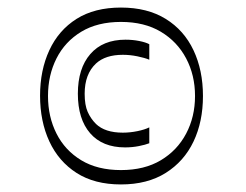

<svg xmlns="http://www.w3.org/2000/svg" viewBox="-20 -734 651 508"><path d="M300 -246Q230 -246 182.5 -276.5Q135 -307 110.5 -360Q86 -413 86 -481Q86 -548 110.5 -601Q135 -654 182.5 -684Q230 -714 300 -714Q370 -714 418.5 -684Q467 -654 492 -601Q517 -548 517 -480Q517 -412 492 -359.5Q467 -307 418.5 -276.5Q370 -246 300 -246ZM300 -284Q362 -284 405.5 -310Q449 -336 472.5 -380.5Q496 -425 496 -480Q496 -535 472.5 -579.5Q449 -624 405.5 -650Q362 -676 300 -676Q238 -676 195 -650Q152 -624 129.5 -579.5Q107 -535 107 -480Q107 -425 129.5 -380.5Q152 -336 195 -310Q238 -284 300 -284ZM311 -344Q251 -344 218.5 -381.5Q186 -419 186 -486Q186 -553 219 -591Q252 -629 312 -629Q331 -629 348.5 -625.5Q366 -622 375 -617V-576Q363 -581 343.5 -585Q324 -589 305 -589Q259 -589 234 -566Q204 -538 204 -486Q204 -456 212 -438Q220 -420 234 -406Q258 -383 305 -383Q324 -383 343.5 -387Q363 -391 375 -397V-355Q365 -351 347.5 -347.5Q330 -344 311 -344Z"/></svg>

Font: Ojuju ExtraLight
Style: Regular
Weight: 400
Version: Version 1.000